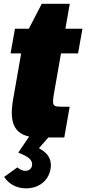

<svg xmlns="http://www.w3.org/2000/svg" viewBox="-20 -736 461 1028"><path d="M306.6 -450.2H397.9L421.4 -582H330.1L353.5 -715.8H203.6L134.3 -582H60.1L36.6 -450.2H93.3L50.8 -207.5C29.3 -86.9 52.2 -22.9 136.2 -4.9L77.6 81.1C116.7 97.2 151.9 111.8 151.9 144C151.9 165.5 136.2 178.7 116.2 178.7C103 178.7 87.4 172.9 73.2 160.2L2.4 210.9C23.4 245.1 64.5 272.5 119.6 272.5C184.6 272.5 238.8 234.9 250.5 169.4C263.2 96.7 208.5 69.3 188.5 57.6L238.8 0H324.2L353 -164.6H317.4C260.3 -164.6 256.8 -166.5 271 -247.1Z"/></svg>

Font: Decalotype Black Italic
Style: Regular
Weight: 900
Italic angle: -10°
Designer: Alfredo Marco Pradil
Foundry: Alfredo Marco Pradil
Version: Version 1.0